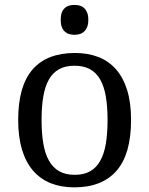

<svg xmlns="http://www.w3.org/2000/svg" viewBox="-20 -765 617 794"><path d="M522 -269Q522 -127.9 462.2 -59.1Q402.3 9.8 287.1 9.8Q232.9 9.8 189.9 -7.3Q147 -24.4 116.9 -59.1Q86.9 -93.8 71 -146.2Q55.2 -198.7 55.2 -269Q55.2 -409.2 114.5 -477.5Q173.8 -545.9 290 -545.9Q344.2 -545.9 387.2 -529.1Q430.2 -512.2 460.2 -477.8Q490.2 -443.4 506.1 -391.4Q522 -339.4 522 -269ZM151.9 -269Q151.9 -213.4 159.2 -170.9Q166.5 -128.4 182.9 -99.9Q199.2 -71.3 225.3 -56.6Q251.5 -42 289.1 -42Q326.7 -42 352.5 -56.6Q378.4 -71.3 394.5 -99.9Q410.6 -128.4 417.7 -170.9Q424.8 -213.4 424.8 -269Q424.8 -324.7 417.5 -366.7Q410.2 -408.7 394 -436.8Q377.9 -464.8 351.8 -479Q325.7 -493.2 288.1 -493.2Q250.5 -493.2 224.6 -479Q198.7 -464.8 182.6 -436.8Q166.5 -408.7 159.2 -366.7Q151.9 -324.7 151.9 -269ZM231 -683.1Q231 -700.7 235.4 -712.4Q239.7 -724.1 247.6 -731.4Q255.4 -738.8 265.6 -741.7Q275.9 -744.6 288.1 -744.6Q299.8 -744.6 310.1 -741.7Q320.3 -738.8 328.1 -731.4Q335.9 -724.1 340.6 -712.4Q345.2 -700.7 345.2 -683.1Q345.2 -665.5 340.6 -653.8Q335.9 -642.1 328.1 -634.8Q320.3 -627.4 310.1 -624.3Q299.8 -621.1 288.1 -621.1Q275.9 -621.1 265.6 -624.3Q255.4 -627.4 247.6 -634.8Q239.7 -642.1 235.4 -653.8Q231 -665.5 231 -683.1Z"/></svg>

Font: Droid Serif
Style: Regular
Weight: 400
Designer: Monotype Design team
Foundry: Monotype Imaging Inc.
Version: Version 1.03